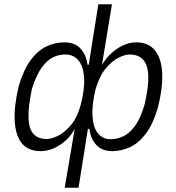

<svg xmlns="http://www.w3.org/2000/svg" viewBox="-20 -702 829 902"><path d="M284 180 331 -97Q307 -51 262 -21.5Q217 8 171 8Q112 8 82 -29.5Q52 -67 49 -137.5Q46 -208 69 -301Q92 -377 125 -421Q158 -465 198.5 -484Q239 -503 283 -503Q331 -503 358 -474Q385 -445 391 -398H397L442 -682H506L459 -397Q485 -442 529.5 -472.5Q574 -503 620 -503Q678 -503 708.5 -464.5Q739 -426 742 -357Q745 -288 721 -194Q699 -119 665.5 -74.5Q632 -30 591.5 -11Q551 8 508 8Q460 8 433 -20.5Q406 -49 400 -96L393 -97L349 180ZM199 -49Q221 -49 251.5 -63.5Q282 -78 312.5 -113.5Q343 -149 360 -212Q379 -287 375 -339.5Q371 -392 348 -419Q325 -446 286 -446Q256 -446 228.5 -432.5Q201 -419 176 -384.5Q151 -350 130 -285Q112 -199 114 -147Q116 -95 138 -72Q160 -49 199 -49ZM500 -48Q530 -48 559 -61.5Q588 -75 614 -110Q640 -145 659 -210Q679 -296 676.5 -347.5Q674 -399 651.5 -422.5Q629 -446 589 -446Q568 -446 538 -431.5Q508 -417 478 -382Q448 -347 429 -283Q411 -208 414.5 -155Q418 -102 440.5 -75Q463 -48 500 -48Z"/></svg>

Font: Nunito Sans 7pt Condensed Light
Style: Italic
Weight: 300
Width: 3
Italic angle: -9°
Designer: Vernon Adams
Foundry: Vernon Adams
Version: Version 3.101;gftools[0.9.27]